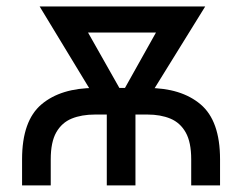

<svg xmlns="http://www.w3.org/2000/svg" viewBox="-20 -562 734 582"><path d="M46.9 0V-79.1Q46.9 -195.8 105.7 -245.6Q164.6 -295.4 268.1 -295.4H426.8Q529.3 -295.4 588.1 -245.6Q647 -195.8 647 -79.1V0H559.6V-79.1Q559.6 -130.9 543 -160.4Q526.4 -189.9 496.6 -202.4Q466.8 -214.8 426.8 -214.8H268.1Q227.5 -214.8 197.5 -202.6Q167.5 -190.4 150.6 -160.9Q133.8 -131.3 133.8 -79.1V0ZM303.7 0V-281.2H390.6V0ZM295.9 -219.7 100.1 -542.5H202.1L375 -236.8L365.2 -219.7ZM335.9 -219.7 327.6 -239.7 497.1 -542.5H602.1L402.3 -219.7ZM177.2 -463.4V-542.5H541V-463.4Z"/></svg>

Font: Inter 16pt
Style: Regular
Weight: 400
Version: Version 4.001;git-66647c0bb